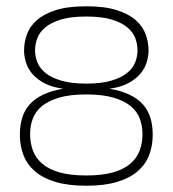

<svg xmlns="http://www.w3.org/2000/svg" viewBox="-20 -574 543 604"><path d="M251.5 -276.9Q199.2 -276.9 165 -266.6Q130.9 -256.3 110.8 -239.3Q90.8 -222.2 82.8 -199.7Q74.7 -177.2 74.7 -152.8Q74.7 -124.5 83.5 -100.6Q92.3 -76.7 112.8 -59.1Q133.3 -41.5 167.2 -31.7Q201.2 -22 251.5 -22Q301.8 -22 335.7 -31.7Q369.6 -41.5 390.1 -59.1Q410.6 -76.7 419.4 -100.6Q428.2 -124.5 428.2 -152.8Q428.2 -177.2 420.2 -199.7Q412.1 -222.2 392.1 -239.3Q372.1 -256.3 337.9 -266.6Q303.7 -276.9 251.5 -276.9ZM251.5 10.3Q193.4 10.3 153.6 -2Q113.8 -14.2 89.1 -35.9Q64.5 -57.6 53.5 -86.9Q42.5 -116.2 42.5 -149.9Q42.5 -178.7 49.6 -202.6Q56.6 -226.6 72.8 -244.9Q88.9 -263.2 115 -275.9Q141.1 -288.6 178.7 -294.9Q142.1 -299.8 118.2 -313Q94.2 -326.2 80.3 -343.3Q66.4 -360.4 61 -379.4Q55.7 -398.4 55.7 -415Q55.7 -440.4 64.5 -465.3Q73.2 -490.2 95.2 -510Q117.2 -529.8 155 -542Q192.9 -554.2 251.5 -554.2Q310.1 -554.2 347.9 -542Q385.7 -529.8 407.7 -510Q429.7 -490.2 438.5 -465.3Q447.3 -440.4 447.3 -415Q447.3 -398.4 441.9 -379.4Q436.5 -360.4 422.6 -343.3Q408.7 -326.2 384.8 -313Q360.8 -299.8 324.2 -294.9Q361.8 -288.6 387.9 -275.9Q414.1 -263.2 430.2 -244.9Q446.3 -226.6 453.4 -202.6Q460.4 -178.7 460.4 -149.9Q460.4 -116.2 449.5 -86.9Q438.5 -57.6 413.8 -35.9Q389.2 -14.2 349.1 -2Q309.1 10.3 251.5 10.3ZM251.5 -311Q298.3 -311 329.3 -320.1Q360.4 -329.1 378.9 -343.8Q397.5 -358.4 405 -377.2Q412.6 -396 412.6 -415.5Q412.6 -434.6 405.8 -453.4Q398.9 -472.2 380.9 -487.5Q362.8 -502.9 331.5 -512.5Q300.3 -522 251.5 -522Q202.6 -522 171.4 -512.5Q140.1 -502.9 122.1 -487.5Q104 -472.2 97.2 -453.4Q90.3 -434.6 90.3 -415.5Q90.3 -396 97.9 -377.2Q105.5 -358.4 124 -343.8Q142.6 -329.1 173.6 -320.1Q204.6 -311 251.5 -311Z"/></svg>

Font: Gruppo
Style: Regular
Weight: 400
Foundry: Vernon Adams
Version: Version 1.000